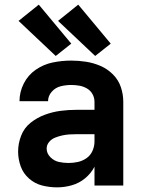

<svg xmlns="http://www.w3.org/2000/svg" viewBox="-20 -799 616 827"><path d="M226 8Q258 8 289.5 -1Q321 -10 346.5 -31Q372 -52 387 -81V0H511V-360Q511 -393 500.5 -424Q490 -455 466.5 -478.5Q443 -502 413 -515Q383 -528 351 -533Q319 -538 287 -538Q247 -538 207.5 -530Q168 -522 134.5 -499Q101 -476 82.5 -439.5Q64 -403 64 -363H187Q187 -386 203 -404Q219 -422 241.5 -427.5Q264 -433 287 -433Q304 -433 321.5 -430Q339 -427 354.5 -418Q370 -409 378.5 -393.5Q387 -378 387 -360V-326H310Q275 -326 240.5 -321.5Q206 -317 172.5 -304.5Q139 -292 111.5 -270Q84 -248 71 -214.5Q58 -181 58 -146Q58 -114 69 -83Q80 -52 105 -30Q130 -8 161.5 0Q193 8 226 8ZM275 -97Q254 -97 233.5 -101.5Q213 -106 197 -122Q181 -138 181 -159Q181 -175 191.5 -187.5Q202 -200 217 -206Q232 -212 247.5 -215.5Q263 -219 279 -220Q295 -221 310 -221H387V-189Q387 -169 378.5 -149.5Q370 -130 353 -118Q336 -106 316 -101.5Q296 -97 275 -97ZM390 -558 457 -611 317 -779 230 -709ZM220 -558 287 -611 147 -779 60 -709Z"/></svg>

Font: Iosevka Sparkle
Style: Bold
Weight: 700
Designer: Belleve Invis
Foundry: Belleve Invis
Version: Version 4.5.0; ttfautohint (v1.8.3)